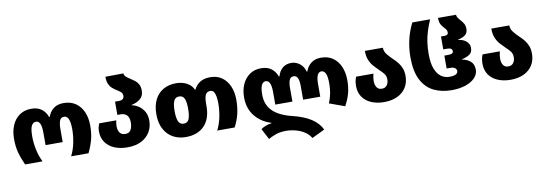

<svg xmlns="http://www.w3.org/2000/svg" viewBox="-68 -1260 5716 2010"><g transform="rotate(-10 2789.5 -255.0)"><path d="M110 0Q76 -74 59 -138Q42 -202 42 -284Q42 -365 69.5 -428Q97 -491 149 -527Q201 -563 274 -563Q341 -563 383 -531Q425 -499 444 -445H450Q470 -501 511 -532Q552 -563 617 -563Q692 -563 744.5 -527Q797 -491 824.5 -428Q852 -365 852 -284Q852 -202 835.5 -138Q819 -74 784 0H599Q631 -63 645.5 -136Q660 -209 660 -279Q660 -315 655 -347.5Q650 -380 636 -400.5Q622 -421 595 -421Q563 -421 550.5 -388.5Q538 -356 538 -296V-162H356V-296Q356 -421 299 -421Q268 -421 251 -388.5Q234 -356 234 -276Q234 -206 249 -134.5Q264 -63 295 0Z M1198 10Q1119 10 1059 -15.5Q999 -41 965 -89.5Q931 -138 931 -206Q931 -233 936 -251.5Q941 -270 948 -289H1130Q1126 -273 1124 -257Q1122 -241 1122 -226Q1122 -185 1140.5 -158.5Q1159 -132 1199 -132Q1243 -132 1259.5 -164.5Q1276 -197 1276 -240Q1276 -296 1251 -319.5Q1226 -343 1188 -343H1151V-484H1188Q1222 -484 1235 -496.5Q1248 -509 1248 -530Q1248 -556 1228.5 -572Q1209 -588 1184 -603Q1164 -616 1143.5 -633.5Q1123 -651 1110 -680.5Q1097 -710 1097 -758L1288 -760Q1291 -735 1310.5 -719.5Q1330 -704 1357 -687Q1378 -674 1399 -657.5Q1420 -641 1433.5 -615Q1447 -589 1447 -549Q1447 -494 1410 -462.5Q1373 -431 1315 -420V-417Q1354 -409 1389.5 -385.5Q1425 -362 1447.5 -322.5Q1470 -283 1470 -227Q1470 -159 1437.5 -105Q1405 -51 1344.5 -20.5Q1284 10 1198 10Z M1819 10Q1741 10 1681.5 -23.5Q1622 -57 1588 -121.5Q1554 -186 1554 -278Q1554 -370 1586.5 -433.5Q1619 -497 1677.5 -530Q1736 -563 1813 -563Q1877 -563 1926.5 -536.5Q1976 -510 1997 -462H2002Q2025 -510 2068 -536.5Q2111 -563 2175 -563Q2248 -563 2299 -527Q2350 -491 2377.5 -428Q2405 -365 2405 -284Q2405 -202 2388.5 -133.5Q2372 -65 2337 0H2152Q2184 -63 2198.5 -136Q2213 -209 2213 -279Q2213 -315 2208 -347.5Q2203 -380 2190 -400.5Q2177 -421 2152 -421Q2113 -421 2099.5 -388.5Q2086 -356 2086 -296V-270Q2086 -137 2015 -63.5Q1944 10 1819 10ZM1821 -132Q1862 -132 1877 -169.5Q1892 -207 1892 -278Q1892 -349 1876.5 -385Q1861 -421 1820 -421Q1780 -421 1764 -385Q1748 -349 1748 -278Q1748 -207 1763.5 -169.5Q1779 -132 1821 -132Z M3120 250Q3099 214 3066.5 190Q3034 166 2997 152.5Q2960 139 2925 133.5Q2890 128 2864 128Q2796 128 2749.5 145Q2703 162 2671 181L2611 66Q2629 52 2660 39.5Q2691 27 2725 23V19Q2616 -15 2552.5 -95.5Q2489 -176 2489 -293Q2489 -369 2516 -430Q2543 -491 2594 -527Q2645 -563 2716 -563Q2783 -563 2825 -531Q2867 -499 2886 -445H2892Q2908 -501 2944.5 -532Q2981 -563 3037 -563Q3086 -563 3126.5 -532Q3167 -501 3182 -445H3188Q3207 -499 3248.5 -531Q3290 -563 3353 -563Q3427 -563 3478.5 -527Q3530 -491 3557.5 -428Q3585 -365 3585 -284Q3585 -208 3569 -147Q3553 -86 3516 -18L3353 -77Q3374 -127 3383.5 -178Q3393 -229 3393 -278Q3393 -357 3377 -389Q3361 -421 3333 -421Q3276 -421 3276 -296V-162H3094V-311Q3094 -360 3081.5 -390.5Q3069 -421 3037 -421Q3005 -421 2992.5 -390.5Q2980 -360 2980 -311V-162H2798V-296Q2798 -421 2741 -421Q2713 -421 2697 -390Q2681 -359 2681 -286Q2681 -181 2748 -114Q2815 -47 2951 -14Q3074 16 3148.5 64.5Q3223 113 3257 184Z M3926 10Q3850 10 3790.5 -15.5Q3731 -41 3697.5 -89.5Q3664 -138 3664 -206Q3664 -238 3668.5 -258.5Q3673 -279 3682 -303H3866Q3855 -261 3855 -226Q3855 -185 3872.5 -158.5Q3890 -132 3926 -132Q3962 -132 3980.5 -156.5Q3999 -181 3999 -218Q3999 -256 3978.5 -281Q3958 -306 3931 -331Q3906 -355 3880 -383.5Q3854 -412 3836.5 -452.5Q3819 -493 3819 -553H4010Q4011 -513 4037 -480.5Q4063 -448 4097 -416Q4121 -394 4143 -366.5Q4165 -339 4179 -304Q4193 -269 4193 -221Q4193 -152 4161 -100Q4129 -48 4069 -19Q4009 10 3926 10Z M4644 10Q4538 10 4455 -30.5Q4372 -71 4324.5 -162Q4277 -253 4277 -404Q4277 -493 4296.5 -582.5Q4316 -672 4360 -760H4549Q4522 -697 4504.5 -640.5Q4487 -584 4479 -527Q4471 -470 4471 -403Q4471 -308 4494 -248Q4517 -188 4556.5 -160Q4596 -132 4644 -132Q4691 -132 4713 -144Q4735 -156 4735 -178Q4735 -198 4718.5 -210.5Q4702 -223 4664 -223H4630V-360H4671Q4697 -360 4711 -366.5Q4725 -373 4725 -392Q4725 -426 4671 -426H4630V-563H4667Q4707 -563 4707 -592Q4707 -610 4699.5 -622Q4692 -634 4680 -646Q4664 -663 4648.5 -687Q4633 -711 4633 -760H4824Q4826 -740 4837 -724Q4848 -708 4863 -692Q4880 -675 4893 -652Q4906 -629 4906 -595Q4906 -553 4878 -531.5Q4850 -510 4800 -499V-496Q4850 -492 4884.5 -463.5Q4919 -435 4919 -392Q4919 -343 4886.5 -322Q4854 -301 4804 -290V-287Q4854 -279 4891.5 -248.5Q4929 -218 4929 -158Q4929 -110 4893 -72Q4857 -34 4793 -12Q4729 10 4644 10Z M5270 10Q5194 10 5134.5 -15.5Q5075 -41 5041.5 -89.5Q5008 -138 5008 -206Q5008 -238 5012.5 -258.5Q5017 -279 5026 -303H5210Q5199 -261 5199 -226Q5199 -185 5216.5 -158.5Q5234 -132 5270 -132Q5306 -132 5324.5 -156.5Q5343 -181 5343 -218Q5343 -256 5322.5 -281Q5302 -306 5275 -331Q5250 -355 5224 -383.5Q5198 -412 5180.5 -452.5Q5163 -493 5163 -553H5354Q5355 -513 5381 -480.5Q5407 -448 5441 -416Q5465 -394 5487 -366.5Q5509 -339 5523 -304Q5537 -269 5537 -221Q5537 -152 5505 -100Q5473 -48 5413 -19Q5353 10 5270 10Z"/></g></svg>

Font: Noto Sans Georgian Black
Style: Regular
Weight: 900
Designer: Monotype Design Team, Akaki Razmadze
Foundry: Google LLC
Version: Version 2.005; ttfautohint (v1.8.4.7-5d5b)